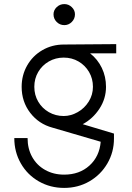

<svg xmlns="http://www.w3.org/2000/svg" viewBox="-20 -731 647 940"><path d="M50 -55H115Q115 -3 137.5 37.5Q160 78 201 101Q242 124 294 124Q369 124 418 79.5Q467 35 473 -37L237 -106Q170 -124 128 -178.5Q86 -233 86 -306Q86 -363 113 -410.5Q140 -458 187.5 -485.5Q235 -513 293 -513L549 -515V-470H421Q458 -441 478.5 -398.5Q499 -356 499 -306Q499 -248 467 -199Q435 -150 385 -123L538 -77V-53Q538 14 505.5 69.5Q473 125 417.5 157Q362 189 294 189Q226 189 170 157Q114 125 82 69Q50 13 50 -55ZM435 -306Q435 -346 416 -378.5Q397 -411 364.5 -430Q332 -449 292 -449Q252 -449 219 -430Q186 -411 167 -378.5Q148 -346 148 -306Q148 -266 167 -233.5Q186 -201 219 -182Q252 -163 292 -163Q327 -163 360.5 -182Q394 -201 414.5 -234Q435 -267 435 -306ZM242 -661Q242 -681 257.5 -696Q273 -711 295 -711Q316 -711 331.5 -696Q347 -681 347 -661Q347 -639 331.5 -623.5Q316 -608 295 -608Q273 -608 257.5 -623.5Q242 -639 242 -661Z"/></svg>

Font: Lineal Light
Style: Regular
Weight: 300
Designer: Created by Frank Adebiaye with contributions from Anton Moglia & Ariel Martín Pérez
Created by Frank ADEBIAYE with FontF
Foundry: Velvetyne Type Foundry
Version: Version 2.000